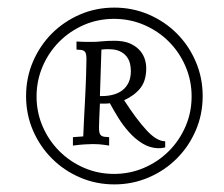

<svg xmlns="http://www.w3.org/2000/svg" viewBox="-20 -718 584 500"><path d="M196.8 -362.8Q197.8 -388.7 199 -411.6Q200.2 -434.6 201.2 -453.1Q203.6 -499 204.3 -525.9Q205.1 -552.7 205.1 -564Q205.1 -578.1 201.7 -582.5Q198.2 -586.9 191.9 -587.9Q189 -587.9 185.3 -588.4Q181.6 -588.9 179.2 -588.9V-609.9Q184.1 -609.4 190.4 -609.4Q195.8 -608.9 203.4 -608.9Q210.9 -608.9 220.2 -608.9Q231.9 -608.9 245.6 -610.4Q259.3 -611.8 278.8 -611.8Q299.8 -611.8 315.2 -606Q330.6 -600.1 340.8 -590.1Q351.1 -580.1 356 -567.1Q360.8 -554.2 360.8 -540Q360.8 -507.8 345.5 -488.5Q330.1 -469.2 303.2 -457Q335.4 -407.2 361.8 -378.7Q388.2 -350.1 410.2 -350.1V-334Q403.3 -332.5 399.7 -332.3Q396 -332 392.1 -332Q370.1 -332.5 350.8 -344.5Q331.5 -356.4 315.7 -374.3Q299.8 -392.1 287.4 -412.4Q274.9 -432.6 266.1 -449.2Q261.2 -448.2 253.7 -448.2Q246.1 -448.2 240.2 -448.2Q239.3 -426.3 238.5 -409.7Q237.8 -393.1 237.8 -386.2Q237.8 -372.1 241.2 -367.4Q244.6 -362.8 252 -361.8Q254.4 -361.8 258.5 -361.3Q262.7 -360.8 264.2 -360.8V-338.9Q258.3 -339.8 251.5 -340.8Q245.6 -341.8 237.8 -342.3Q230 -342.8 221.2 -342.8Q213.4 -342.8 200.7 -342Q188 -341.3 169.9 -338.9V-360.8ZM240.2 -467.8H245.1Q261.7 -467.8 275.6 -471.7Q289.6 -475.6 299.6 -483.6Q309.6 -491.7 315.2 -503.9Q320.8 -516.1 320.8 -533.2Q320.8 -543 318.4 -553Q315.9 -563 309.3 -571.3Q302.7 -579.6 291.7 -584.7Q280.8 -589.8 264.2 -589.8Q258.8 -589.8 254.4 -589.8Q250 -589.8 244.1 -588.9ZM47.9 -467.8Q47.9 -515.6 65.9 -557.6Q84 -599.6 115.2 -630.9Q146.5 -662.1 188.2 -680.2Q230 -698.2 277.8 -698.2Q325.2 -698.2 367.2 -680.2Q409.2 -662.1 440.4 -630.9Q471.7 -599.6 489.7 -557.6Q507.8 -515.6 507.8 -467.8Q507.8 -419.9 489.7 -378.2Q471.7 -336.4 440.4 -305.2Q409.2 -273.9 367.2 -255.9Q325.2 -237.8 277.8 -237.8Q230 -237.8 188.2 -255.9Q146.5 -273.9 115.2 -305.2Q84 -336.4 65.9 -378.2Q47.9 -419.9 47.9 -467.8ZM75.2 -466.8Q75.2 -425.3 91.1 -388.7Q106.9 -352.1 134.5 -324.5Q162.1 -296.9 198.7 -281Q235.4 -265.1 276.9 -265.1Q318.4 -265.1 355.2 -281Q392.1 -296.9 419.7 -324.5Q447.3 -352.1 463.1 -388.7Q479 -425.3 479 -466.8Q479 -508.3 463.1 -545.2Q447.3 -582 419.7 -609.6Q392.1 -637.2 355.2 -653.1Q318.4 -668.9 276.9 -668.9Q235.4 -668.9 198.7 -653.1Q162.1 -637.2 134.5 -609.6Q106.9 -582 91.1 -545.2Q75.2 -508.3 75.2 -466.8Z"/></svg>

Font: Simonetta
Style: Regular
Weight: 400
Designer: Gayaneh Bagdasaryan
Foundry: BrownFox
Version: Version 1.001